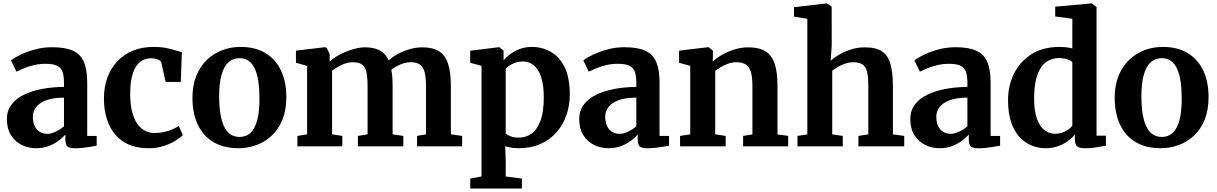

<svg xmlns="http://www.w3.org/2000/svg" viewBox="-20 -839 6976 1101"><path d="M19.5 -156.1Q19.5 -203.6 45 -238.2Q70.5 -272.8 115.5 -295.1Q160.5 -317.4 219.8 -328.7Q279.1 -340 346.9 -340.6V-363.6Q346.9 -402.2 338.8 -426.3Q330.6 -450.4 308 -461.7Q285.5 -473.1 242.5 -473.1Q204.2 -473.1 172 -465Q139.8 -456.9 115.1 -446.4Q90.4 -435.9 74.4 -428L42.9 -492.6Q51.8 -499.9 73.5 -512.4Q95.2 -524.9 126.7 -537.8Q158.3 -550.7 197.1 -559.4Q235.9 -568.2 278.7 -568.2Q355 -568.2 398.9 -547.9Q442.7 -527.6 461.4 -483.1Q480.1 -438.7 480.1 -366.1V-59.6H534.5V-3.8Q523.1 -1.2 501.7 2.3Q480.3 5.8 456.1 8.5Q431.9 11.2 412.2 11.2Q378.4 11.2 366.7 1.1Q355 -9.1 355 -40.6V-67.5Q342.5 -52.8 318.9 -34.3Q295.2 -15.8 262.2 -2.4Q229.2 11 187.9 11Q142.7 11 104.4 -8Q66 -27.1 42.8 -64.3Q19.5 -101.6 19.5 -156.1ZM252.3 -71.5Q274 -71.5 300.7 -84.6Q327.4 -97.6 346.9 -114.8V-279.1Q284.2 -279 244.7 -264Q205.2 -249.1 186.9 -224.6Q168.6 -200.2 168.6 -170.5Q168.6 -137.7 179.2 -115.8Q189.8 -93.8 208.7 -82.7Q227.6 -71.5 252.3 -71.5Z M576 -273.2Q575.9 -338.5 595.4 -392.8Q614.9 -447 652 -486.8Q689 -526.6 741.7 -548.3Q794.4 -570 860.5 -570Q902.2 -570 932.9 -563.8Q963.6 -557.7 985.7 -550.5Q1007.8 -543.3 1022.9 -540L1016.8 -369.1H929.9L905.2 -479.2Q903.4 -488 893.6 -493.6Q883.8 -499.3 870.7 -502.1Q857.7 -504.9 846 -504.9Q810.8 -504.9 784.1 -484.5Q757.5 -464.1 742.2 -419.8Q726.9 -375.6 726.4 -303.1Q726.3 -246.4 736.2 -203.8Q746.2 -161.1 764.7 -133Q783.2 -104.8 809 -90.5Q834.8 -76.3 865.5 -76.3Q896.4 -76.3 922.2 -82.3Q948 -88.3 969 -97.5Q989.9 -106.7 1005.3 -116.5L1028.5 -64.7Q1014.7 -49.8 986.2 -32.1Q957.7 -14.4 918.6 -1.7Q879.5 11 833.8 11Q745.2 11 688.2 -26.1Q631.2 -63.3 603.7 -127.6Q576.1 -192 576 -273.2Z M1083.5 -276.7Q1083.5 -349.9 1106 -404.8Q1128.4 -459.8 1167.3 -496.5Q1206.1 -533.2 1255.4 -551.6Q1304.8 -570 1359 -570Q1443.8 -570 1502.3 -534.5Q1560.9 -498.9 1591.4 -434.4Q1621.9 -369.9 1621.9 -282.3Q1621.9 -207.8 1599.4 -152.6Q1576.9 -97.4 1538.1 -61.1Q1499.3 -24.7 1449.8 -6.9Q1400.2 11 1346.1 11Q1282.7 11 1233.8 -9.2Q1184.9 -29.3 1151.5 -67.1Q1118.1 -104.9 1100.8 -158Q1083.5 -211.1 1083.5 -276.7ZM1354.3 -53.7Q1391.4 -53.7 1416.6 -77.1Q1441.7 -100.6 1454.8 -149Q1467.9 -197.4 1467.9 -272Q1467.9 -326.6 1461.7 -369.8Q1455.5 -413 1442 -443.3Q1428.5 -473.6 1406.5 -489.5Q1384.5 -505.3 1352.8 -505.3Q1315.9 -505.3 1290 -481.9Q1264 -458.4 1250.4 -410.2Q1236.7 -362.1 1236.7 -287Q1236.7 -231.9 1243.4 -188.7Q1250 -145.5 1264.2 -115.4Q1278.3 -85.3 1300.5 -69.5Q1322.8 -53.7 1354.3 -53.7Z M1685.4 0V-59.6L1741.1 -68.7V-461.1L1677.1 -479.2V-548.5L1843.6 -568.4L1853.6 -564L1870.6 -528.4L1870 -485.6Q1892.4 -507.5 1928.4 -526.1Q1964.4 -544.6 2003 -556.1Q2041.6 -567.6 2071.3 -567.6Q2107.6 -567.6 2134.1 -559.5Q2160.5 -551.4 2178.9 -534.9Q2197.2 -518.4 2208.7 -492.9Q2229.6 -512.3 2261 -529.3Q2292.3 -546.4 2329.1 -557Q2365.9 -567.6 2401.9 -567.6Q2462.1 -567.6 2497.9 -544.6Q2533.8 -521.5 2549.6 -472.4Q2565.5 -423.2 2565.5 -345.1V-68.7L2629.9 -59.6V0H2371.5V-59.6L2422.9 -68.7V-341Q2422.9 -391.3 2415.6 -422.5Q2408.3 -453.7 2389 -468.1Q2369.8 -482.4 2334 -482.4Q2313.6 -482.4 2293.2 -475.8Q2272.8 -469.1 2254.8 -459.2Q2236.9 -449.2 2223.9 -439.2Q2226.7 -425.8 2228.4 -410.7Q2230.1 -395.5 2230.7 -379Q2231.4 -362.4 2231.4 -344.2V-68.7L2292.9 -59.6V0H2032.4V-59.6L2087.8 -68.7V-344.1Q2087.8 -393.8 2081.4 -424.1Q2075.1 -454.4 2057 -468.3Q2038.9 -482.1 2003.8 -482.1Q1970.1 -482.1 1937.9 -466.2Q1905.6 -450.2 1884.3 -433.1V-68.7L1943 -59.6V0Z M3247.4 -296.6Q3247.4 -234.9 3228.3 -179.5Q3209.3 -124 3171.7 -81Q3134.2 -37.9 3079.5 -13.5Q3024.7 11 2953.1 11Q2933.4 11 2911.7 7.5Q2890.1 3.9 2877.2 -0.7L2879.9 81.4V172.8L2972.8 185V242H2676.6V185L2741.3 172.8V-461.5L2676.3 -479.2V-548.1L2841.2 -568.4H2843.2L2867.7 -548.8V-492.9Q2882.3 -510.9 2906 -528.7Q2929.7 -546.4 2961.2 -558.2Q2992.6 -570 3029.9 -570Q3088.3 -570 3137.8 -542.2Q3187.3 -514.4 3217.4 -454.2Q3247.4 -394 3247.4 -296.6ZM2978.1 -486.6Q2956 -486.6 2936.8 -480.2Q2917.5 -473.9 2902.8 -464.2Q2888.1 -454.5 2879.9 -444.5V-74.3Q2887 -65.2 2907.9 -57.5Q2928.8 -49.8 2956.4 -49.8Q2995.4 -49.8 3027.7 -72.5Q3059.9 -95.2 3079 -145.7Q3098.2 -196.3 3098.2 -280.4Q3098.2 -335.2 3089.2 -374.3Q3080.2 -413.4 3063.7 -438.3Q3047.2 -463.2 3025.4 -474.9Q3003.6 -486.6 2978.1 -486.6Z M3301.5 -156.1Q3301.5 -203.6 3327 -238.2Q3352.5 -272.8 3397.5 -295.1Q3442.5 -317.4 3501.8 -328.7Q3561.1 -340 3628.9 -340.6V-363.6Q3628.9 -402.2 3620.8 -426.3Q3612.6 -450.4 3590 -461.7Q3567.5 -473.1 3524.5 -473.1Q3486.2 -473.1 3454 -465Q3421.8 -456.9 3397.1 -446.4Q3372.4 -435.9 3356.4 -428L3324.9 -492.6Q3333.8 -499.9 3355.5 -512.4Q3377.2 -524.9 3408.7 -537.8Q3440.3 -550.7 3479.1 -559.4Q3517.9 -568.2 3560.7 -568.2Q3637 -568.2 3680.9 -547.9Q3724.7 -527.6 3743.4 -483.1Q3762.1 -438.7 3762.1 -366.1V-59.6H3816.5V-3.8Q3805.1 -1.2 3783.7 2.3Q3762.3 5.8 3738.1 8.5Q3713.9 11.2 3694.2 11.2Q3660.4 11.2 3648.7 1.1Q3637 -9.1 3637 -40.6V-67.5Q3624.5 -52.8 3600.9 -34.3Q3577.2 -15.8 3544.2 -2.4Q3511.2 11 3469.9 11Q3424.7 11 3386.4 -8Q3348 -27.1 3324.8 -64.3Q3301.5 -101.6 3301.5 -156.1ZM3534.3 -71.5Q3556 -71.5 3582.7 -84.6Q3609.4 -97.6 3628.9 -114.8V-279.1Q3566.2 -279 3526.7 -264Q3487.2 -249.1 3468.9 -224.6Q3450.6 -200.2 3450.6 -170.5Q3450.6 -137.7 3461.2 -115.8Q3471.8 -93.8 3490.7 -82.7Q3509.6 -71.5 3534.3 -71.5Z M3938.1 -68.7V-461.1L3874.1 -479.2V-548.5L4040.6 -568.4H4043.6L4068 -548.8V-510.3L4067 -486.3Q4088.3 -506.1 4120.6 -524.6Q4153 -543.2 4191.7 -555.4Q4230.4 -567.6 4271.1 -567.6Q4331.8 -567.6 4368.4 -545.5Q4405.1 -523.3 4421.7 -474.7Q4438.4 -426.2 4438.4 -347.1V-68.1L4499.6 -60V0H4241.1V-59.6L4294.7 -68.1V-344.1Q4294.7 -393.8 4286.4 -424.1Q4278 -454.4 4257.9 -468.3Q4237.8 -482.1 4202.7 -482.1Q4179.3 -482.1 4156.7 -474.3Q4134.1 -466.5 4114.7 -454.9Q4095.3 -443.4 4081.3 -432.5V-68.7L4141.3 -59.6V0H3879.8V-59.6Z M4609.5 -68.1V-731.4L4533.1 -743.6V-797.7L4719.8 -819.4H4722.2L4749.1 -800.6L4749.4 -578.1L4743.2 -490.8Q4760.2 -506.5 4790 -524.5Q4819.8 -542.4 4858.2 -555Q4896.7 -567.6 4939.6 -567.6Q5003.4 -567.6 5038.2 -543.9Q5072.9 -520.2 5086.6 -470.8Q5100.3 -421.3 5100.3 -344.2V-68.6L5165.2 -59.6V0H4902.4V-59.6L4959.2 -68.6V-344.1Q4959.2 -392.5 4952.9 -423Q4946.6 -453.4 4928.1 -467.8Q4909.6 -482.1 4873.1 -482.1Q4850.5 -482.1 4828.2 -474.8Q4805.8 -467.5 4786.3 -456.3Q4766.7 -445 4752.3 -433.1V-68.7L4812.7 -59.6V0H4553V-59.6Z M5200 -156.1Q5200 -203.6 5225.5 -238.2Q5251 -272.8 5296 -295.1Q5341 -317.4 5400.3 -328.7Q5459.6 -340 5527.4 -340.6V-363.6Q5527.4 -402.2 5519.3 -426.3Q5511.1 -450.4 5488.5 -461.7Q5466 -473.1 5423 -473.1Q5384.7 -473.1 5352.5 -465Q5320.3 -456.9 5295.6 -446.4Q5270.9 -435.9 5254.9 -428L5223.4 -492.6Q5232.3 -499.9 5254 -512.4Q5275.7 -524.9 5307.2 -537.8Q5338.8 -550.7 5377.6 -559.4Q5416.4 -568.2 5459.2 -568.2Q5535.5 -568.2 5579.4 -547.9Q5623.2 -527.6 5641.9 -483.1Q5660.6 -438.7 5660.6 -366.1V-59.6H5715V-3.8Q5703.6 -1.2 5682.2 2.3Q5660.8 5.8 5636.6 8.5Q5612.4 11.2 5592.7 11.2Q5558.9 11.2 5547.2 1.1Q5535.5 -9.1 5535.5 -40.6V-67.5Q5523 -52.8 5499.4 -34.3Q5475.7 -15.8 5442.7 -2.4Q5409.7 11 5368.4 11Q5323.2 11 5284.9 -8Q5246.5 -27.1 5223.2 -64.3Q5200 -101.6 5200 -156.1ZM5432.8 -71.5Q5454.5 -71.5 5481.2 -84.6Q5507.9 -97.6 5527.4 -114.8V-279.1Q5464.7 -279 5425.2 -264Q5385.7 -249.1 5367.4 -224.6Q5349.1 -200.2 5349.1 -170.5Q5349.1 -137.7 5359.7 -115.8Q5370.3 -93.8 5389.2 -82.7Q5408.1 -71.5 5432.8 -71.5Z M5978.1 11Q5933.7 11 5894.4 -5.1Q5855.1 -21.3 5824.9 -54.7Q5794.7 -88.2 5777.6 -140.3Q5760.5 -192.4 5760.5 -264.4Q5760.5 -346.6 5794.3 -416Q5828.1 -485.5 5894.2 -527.7Q5960.4 -570 6056.7 -570Q6076.4 -570 6094.9 -567.7Q6113.4 -565.3 6129.1 -561.6V-731.4L6030.9 -744.6V-800.6L6236.8 -819.4H6240.3L6268 -798.5V-60.9H6321.7V-3.8Q6300.1 0.7 6267 5.9Q6234 11.2 6202.9 11.2Q6173.5 11.2 6158.7 1.8Q6143.9 -7.5 6143.9 -40.9V-69Q6127.5 -46.6 6101.8 -28.5Q6076 -10.3 6044.2 0.3Q6012.4 11 5978.1 11ZM6030.2 -71.9Q6053.8 -71.9 6073.1 -79Q6092.5 -86 6106.7 -96.8Q6121 -107.5 6129.1 -118V-481.7Q6122.1 -491.5 6099.9 -498.9Q6077.7 -506.2 6051.5 -506.2Q6012.5 -506.2 5980.7 -484.5Q5948.9 -462.8 5929.9 -413.2Q5911 -363.7 5910 -280.5Q5909.4 -206.4 5925.4 -160.3Q5941.4 -114.1 5968.8 -93Q5996.2 -71.9 6030.2 -71.9Z M6372 -276.7Q6372 -349.9 6394.5 -404.8Q6416.9 -459.8 6455.8 -496.5Q6494.6 -533.2 6543.9 -551.6Q6593.3 -570 6647.5 -570Q6732.3 -570 6790.8 -534.5Q6849.4 -498.9 6879.9 -434.4Q6910.4 -369.9 6910.4 -282.3Q6910.4 -207.8 6887.9 -152.6Q6865.4 -97.4 6826.6 -61.1Q6787.8 -24.7 6738.3 -6.9Q6688.7 11 6634.6 11Q6571.2 11 6522.3 -9.2Q6473.4 -29.3 6440 -67.1Q6406.6 -104.9 6389.3 -158Q6372 -211.1 6372 -276.7ZM6642.8 -53.7Q6679.9 -53.7 6705.1 -77.1Q6730.2 -100.6 6743.3 -149Q6756.4 -197.4 6756.4 -272Q6756.4 -326.6 6750.2 -369.8Q6744 -413 6730.5 -443.3Q6717 -473.6 6695 -489.5Q6673 -505.3 6641.3 -505.3Q6604.4 -505.3 6578.5 -481.9Q6552.5 -458.4 6538.9 -410.2Q6525.2 -362.1 6525.2 -287Q6525.2 -231.9 6531.9 -188.7Q6538.5 -145.5 6552.7 -115.4Q6566.8 -85.3 6589 -69.5Q6611.3 -53.7 6642.8 -53.7Z"/></svg>

Font: Merriweather 7pt Light
Style: Regular
Weight: 300
Designer: Eben Sorkin
Foundry: Eben Sorkin
Version: Version 2.200;gftools[0.9.31]